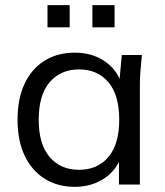

<svg xmlns="http://www.w3.org/2000/svg" viewBox="-20 -715 640 744"><path d="M270 9Q203 9 153 -22.5Q103 -54 75.5 -112Q48 -170 48 -251Q48 -333 75.5 -391Q103 -449 153 -480Q203 -511 270 -511Q338 -511 387.5 -476.5Q437 -442 453 -383H441L452 -502H530Q527 -473 524.5 -443.5Q522 -414 522 -386V0H441V-118H452Q436 -59 386 -25Q336 9 270 9ZM286 -57Q358 -57 400 -106.5Q442 -156 442 -251Q442 -347 400 -396.5Q358 -446 286 -446Q215 -446 172.5 -396.5Q130 -347 130 -251Q130 -156 172.5 -106.5Q215 -57 286 -57ZM338 -609V-695H424V-609ZM164 -609V-695H250V-609Z"/></svg>

Font: Mulish ExtraLight
Style: Regular
Weight: 400
Version: Version 3.603